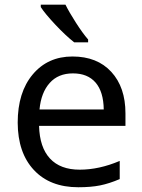

<svg xmlns="http://www.w3.org/2000/svg" viewBox="-20 -786 604 816"><path d="M191.4 -433.6Q154.8 -393.1 147.9 -320.8H420.9Q419.9 -396 386.2 -435.1Q352.5 -474.1 290 -474.1Q227.5 -474.1 191.4 -433.6ZM488.8 -102.1V-24.9Q444.3 -5.9 405.3 2Q366.2 9.8 313 9.8Q192.4 9.8 124 -63.5Q55.7 -136.7 55.2 -264.6Q55.2 -393.6 119.1 -469.7Q183.1 -545.9 288.1 -545.9Q393.1 -545.9 453.1 -480.5Q513.2 -415 513.2 -304.2V-251H146Q148.4 -159.7 192.4 -112.3Q236.3 -64.9 318.8 -64.9Q401.4 -64.9 488.8 -102.1ZM354.5 -606H295.4Q258.8 -634.8 214.8 -681.6Q170.9 -728.5 153.3 -755.9V-766.1H258.3Q273.9 -734.4 302.7 -689.5Q331.5 -644.5 354.5 -618.2Z"/></svg>

Font: NotoSans
Style: Regular
Weight: 400
Designer: Monotype Design team
Foundry: Monotype Imaging Inc.
Version: Version 1.04